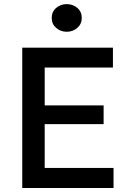

<svg xmlns="http://www.w3.org/2000/svg" viewBox="-20 -938 652 958"><path d="M91 0V-700H543.5V-601H203V-412H497V-318.5H203V-100H546.5V0ZM313 -779.5Q282.5 -779.5 260.2 -798.8Q238 -818 238 -848.5Q238 -879.5 260.2 -898.5Q282.5 -917.5 313 -917.5Q343.5 -917.5 365.8 -898.5Q388 -879.5 388 -848.5Q388 -818.5 365.8 -799Q343.5 -779.5 313 -779.5Z"/></svg>

Font: Geologica EX
Style: Regular
Weight: 400
Designer: Sindre Bremnes, Frode Helland
Foundry: Monokrom Skriftforlag AS
Version: Version 1.010;gftools[0.9.28]